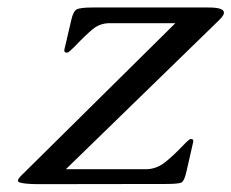

<svg xmlns="http://www.w3.org/2000/svg" viewBox="-20 -481 605 502"><path d="M554.2 -429.7 152.3 -38.6H364.3Q389.2 -39.6 410.2 -55.7Q431.2 -71.8 459 -101.1Q475.1 -117.7 478.5 -117.7Q487.3 -117.7 484.9 -108.9L467.3 -31.7Q461.9 -7.8 454.6 -3.9Q447.3 0 412.6 0L78.1 0.5Q43 0 31.7 -3.9Q27.3 -4.9 26.9 -8.8Q26.9 -14.2 38.6 -24.9L438.5 -420.4H266.6Q241.2 -420.4 221.9 -404.3Q202.6 -388.2 175.3 -359.4Q159.2 -343.3 155.8 -343.3Q146.5 -343.3 148.4 -351.6L166.5 -429.2Q171.4 -451.2 180.4 -456.3Q189.5 -461.4 221.7 -461.4H525.4Q565.4 -461.4 565.4 -448.2Q565.4 -447.3 565.4 -445.8Q563.5 -439 554.2 -429.7Z"/></svg>

Font: Caudex
Style: Italic
Weight: 400
Italic angle: -13°
Version: Version 1.04